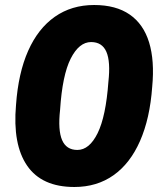

<svg xmlns="http://www.w3.org/2000/svg" viewBox="-20 -736 640 767"><path d="M277 11Q147 11 88.5 -74Q30 -159 44 -317Q53 -444 92.5 -533Q132 -622 199 -669Q266 -716 356 -716Q443 -716 498 -678Q553 -640 575.5 -567Q598 -494 588 -389Q579 -263 539.5 -173Q500 -83 433.5 -36Q367 11 277 11ZM289 -137Q337 -137 370 -204Q403 -271 413 -409Q422 -490 405 -529Q388 -568 344 -568Q296 -568 262.5 -502Q229 -436 220 -297Q211 -216 228 -176.5Q245 -137 289 -137Z"/></svg>

Font: Nunito Sans 9pt Black
Style: Italic
Weight: 900
Italic angle: -9°
Version: Version 3.101;gftools[0.9.27]